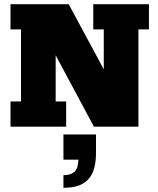

<svg xmlns="http://www.w3.org/2000/svg" viewBox="-20 -603 754 914"><path d="M30 0V-120H80V-463H30V-583H307L474 -273V-463H424V-583H689V-463H639V0H427L245 -340V-120H295V0ZM282 291V231Q318 231 335.5 213.5Q353 196 353 157H282V37H437V128Q437 177 423 213.5Q409 250 375.5 270.5Q342 291 282 291Z"/></svg>

Font: Rokkitt Black
Style: Regular
Weight: 900
Designer: Vernon Adams
Foundry: Vernon Adams
Version: Version 3.103